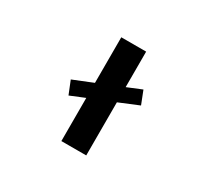

<svg xmlns="http://www.w3.org/2000/svg" viewBox="-149 -979 1298 1208"><g transform="rotate(30 500.0 -375.0)"><path d="M699.2 -537.1 736.3 -442.4 594.7 -383.8V2H414.1V-311.5L309.6 -268.6L271.5 -363.3L414.1 -420.9V-752H594.7V-494.1Z"/></g></svg>

Font: Gen Shin Gothic Monospace Heavy
Style: Bold
Weight: 800
Designer: [Source Han Sans]
Ryoko NISHIZUKA  (kana & ideographs); Paul D. Hunt (Latin, Greek & Cyrillic); Wenlong ZHANG  (bopomofo
Version: Version 1.002.20150607